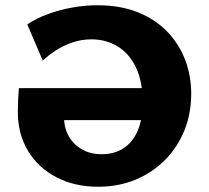

<svg xmlns="http://www.w3.org/2000/svg" viewBox="-20 -695 797 732"><path d="M354 17Q265 17 195.5 -19Q126 -55 87 -119.5Q48 -184 48 -268Q48 -291 49 -312.5Q50 -334 52 -359L230 -323Q227 -310 225.5 -288Q224 -266 224 -251Q224 -208 242 -176Q260 -144 292.5 -125.5Q325 -107 367 -107Q417 -107 452 -130.5Q487 -154 505.5 -198Q524 -242 524 -304Q524 -384 498.5 -437.5Q473 -491 428.5 -518Q384 -545 329 -545Q290 -545 255.5 -533Q221 -521 192.5 -502.5Q164 -484 143 -464L84 -602Q120 -626 164.5 -642Q209 -658 257 -666.5Q305 -675 351 -675Q439 -675 506 -648Q573 -621 618 -574Q663 -527 686 -466.5Q709 -406 709 -338Q709 -261 682.5 -196.5Q656 -132 608 -84Q560 -36 495.5 -9.5Q431 17 354 17ZM160 -237 52 -359H570V-237Z"/></svg>

Font: Ysabeau Office Black
Style: Regular
Weight: 900
Designer: Christian Thalmann (Catharsis Fonts)
Version: Version 2.001;gftools[0.9.30]; featfreeze: tnum,lnum,ss02